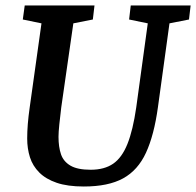

<svg xmlns="http://www.w3.org/2000/svg" viewBox="-20 -668 714 699"><path d="M285 11Q226 11 186.5 -2.5Q147 -16 123 -40Q99 -64 89 -95.5Q79 -127 79 -164Q79 -213 88 -276L131 -583L63 -597L70 -648H324L318 -597L247 -583L203 -277Q199 -245 196 -215.5Q193 -186 193 -170Q193 -133 202 -106.5Q211 -80 236.5 -65Q262 -50 310 -50Q360 -50 392 -72Q424 -94 444 -144Q464 -194 476 -277L518 -583L450 -597L456 -648H674L668 -597L597 -583L555 -278Q541 -176 511.5 -112Q482 -48 428 -18.5Q374 11 285 11Z"/></svg>

Font: Faustina SemiBold
Style: Italic
Weight: 600
Italic angle: -8°
Designer: Alfonso Garcia
Foundry: http://www.omnibus-type.com
Version: Version 1.200